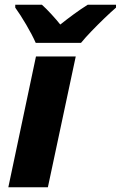

<svg xmlns="http://www.w3.org/2000/svg" viewBox="-20 -786 507 806"><path d="M15 0 131 -549H298L181 0ZM130 -606Q115 -640 90 -682.5Q65 -725 44 -754V-766H156Q173 -751 195.5 -726.5Q218 -702 233 -683Q262 -706 290 -726.5Q318 -747 348 -766H467V-754Q445 -735 417.5 -708.5Q390 -682 364 -655Q338 -628 320 -606Z"/></svg>

Font: Noto Sans ExtraBold
Style: Italic
Weight: 800
Italic angle: -12°
Designer: Monotype Design Team
Foundry: Monotype Imaging Inc.
Version: Version 2.013; ttfautohint (v1.8.4.7-5d5b)